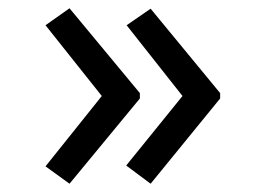

<svg xmlns="http://www.w3.org/2000/svg" viewBox="-20 -497 640 464"><path d="M148 -477 318 -272V-259L148 -53L90 -95L226 -265L90 -436ZM344 -476 512 -272V-259L344 -53L285 -97L421 -265L286 -436Z"/></svg>

Font: Noto Sans Mono
Style: Regular
Weight: 400
Designer: Monotype Design Team
Foundry: Monotype Imaging Inc.
Version: Version 2.014